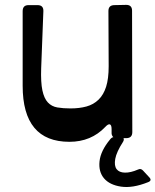

<svg xmlns="http://www.w3.org/2000/svg" viewBox="-20 -568 638 788"><path d="M592 159Q606 173 587 180Q524 205 477 198Q430 191 407 164Q384 137 388.5 94Q393 51 432 4Q438 -4 445 -5Q437 -13 438 -25V-38Q438 -55 431 -57.5Q424 -60 412 -47Q354 14 265 14Q73 14 73 -216V-522Q73 -547 97 -547H134Q159 -547 158 -522L149 -288Q147 -230 154 -197Q161 -164 176.5 -147.5Q192 -131 215.5 -127Q239 -123 269 -123Q306 -123 335 -131Q364 -139 384.5 -159Q405 -179 415.5 -212Q426 -245 426 -296L425 -523Q425 -547 450 -547L498 -548Q522 -548 522 -524L523 -26Q523 -1 498 -1H487Q490 6 485 14Q458 56 453 84Q448 112 458.5 126Q469 140 492.5 140.5Q516 141 546 128Q558 122 567 132Z"/></svg>

Font: OpenDyslexic 3
Style: Regular
Weight: 400
Designer: Abelardo Gonzalez
Version: Version 1.000;PS 001.001;hotconv 1.0.56